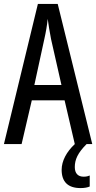

<svg xmlns="http://www.w3.org/2000/svg" viewBox="-20 -734 490 978"><path d="M361 0C319 39 294 86 294 131C294 192 326 224 390 224C410 224 426 221 437 216V160C430 163 421 166 406 166C377 166 361 149 361 117C361 79 376 45 421 0H450L274 -714H173L0 0H90L142 -223H309ZM240 -535 293 -301H155L206 -536C214 -571 220 -607 223 -638C227 -607 233 -572 240 -535Z"/></svg>

Font: Noto Sans Myanmar UI ExtraCondensed
Style: Regular
Weight: 400
Width: 2
Designer: Monotype Design Team
Foundry: Monotype Imaging Inc.
Version: Version 2.103